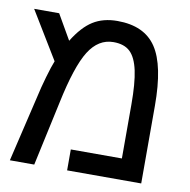

<svg xmlns="http://www.w3.org/2000/svg" viewBox="-71 -680 743 750"><g transform="rotate(10 300.0 -304.5)"><path d="M335.9 -608.9Q442.9 -608.9 490 -538.3Q537.1 -467.8 537.1 -308.1V0H243.2V-83H445.8V-296.9Q445.8 -381.3 435.1 -430.9Q424.3 -480.5 401.1 -502.7Q377.9 -524.9 335 -524.9Q275.4 -524.9 237.3 -464.4Q199.2 -403.8 168 -254.9L112.8 0H16.1L78.1 -262.2Q86.4 -300.3 99.1 -344.2Q111.8 -388.2 121.1 -411.1L6.8 -599.1H106L163.1 -500Q199.2 -558.6 239.3 -583.7Q279.3 -608.9 335.9 -608.9Z"/></g></svg>

Font: Cousine
Style: Regular
Weight: 400
Monospace: yes
Designer: Steve Matteson
Foundry: Ascender Corporation
Version: Version 1.20